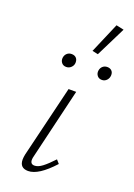

<svg xmlns="http://www.w3.org/2000/svg" viewBox="-146 -815 609 875"><g transform="rotate(20 158.0 -377.0)"><path d="M68 -37Q68 -47 71 -62L155 -410H192L111 -69Q108 -59 108 -50Q108 -29 128 -29Q145 -29 165.5 -44.5Q186 -60 215 -91L230 -74Q159 4 109 4Q68 4 68 -37ZM198 -611 261 -758 298 -750 226 -605ZM81 -536Q83 -549 92 -557Q101 -565 114 -565Q128 -565 136 -557Q144 -549 144 -535Q144 -521 134 -511Q124 -501 110 -501Q95 -501 87 -511.5Q79 -522 81 -536ZM254 -536Q256 -549 265 -557Q274 -565 287 -565Q300 -565 308 -557.5Q316 -550 316 -537Q316 -522 306.5 -511.5Q297 -501 283 -501Q268 -501 260 -511.5Q252 -522 254 -536Z"/></g></svg>

Font: Ysabeau Light
Style: Italic
Weight: 300
Italic angle: -12°
Designer: Christian Thalmann (Catharsis Fonts)
Version: Version 0.003